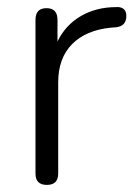

<svg xmlns="http://www.w3.org/2000/svg" viewBox="-20 -515 384 541"><path d="M112 6Q80 6 80 -26V-459Q80 -492 111 -492Q142 -492 142 -459V-398Q164 -444 207.5 -469.5Q251 -495 308 -495Q320 -496 328 -490Q336 -484 336 -470Q336 -441 306 -438L292 -437Q222 -430 183 -390.5Q144 -351 144 -283V-26Q144 6 112 6Z"/></svg>

Font: Chiron GoRound TC L
Style: Regular
Weight: 300
Designer: Ryoko NISHIZUKA 西塚涼子 (kana, bopomofo & ideographs); Paul D. Hunt (Latin, Greek & Cyrillic); Sandoll Communications 산돌커뮤니
Foundry: Adobe
Version: Version 1.000;hotconv 1.1.1;makeotfexe 2.6.0